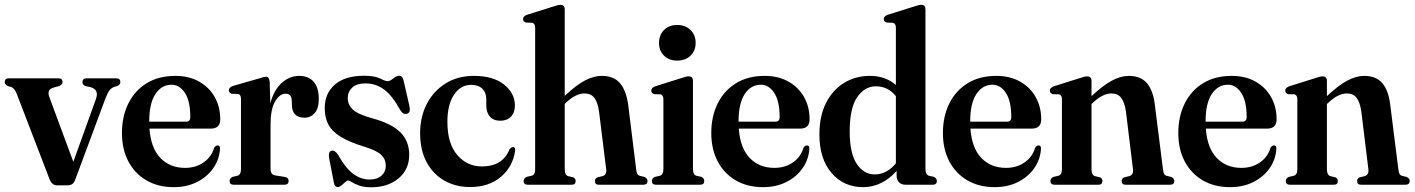

<svg xmlns="http://www.w3.org/2000/svg" viewBox="-26 -762 5836 792"><path d="M254 2.5H209Q188.5 2.5 178.5 -22.5L44 -372.5Q34.5 -397 22 -402.5L5.5 -407.5Q-6.5 -414 -6.5 -423Q-6.5 -439 10.5 -439H215.5Q232 -439 232 -423Q232 -413.5 218 -407L199.5 -402Q180 -397 175.8 -387.2Q171.5 -377.5 178 -360.5L276.5 -94.5L370 -354.5Q383.5 -392 347.5 -402.5L326.5 -407Q314 -412.5 314 -423Q314 -439 331.5 -439H453.5Q470.5 -439 470.5 -423Q470.5 -413.5 458.5 -407.5L444 -403Q433 -399 425.2 -388.8Q417.5 -378.5 408 -353.5L284 -20Q279 -7 271.2 -2.2Q263.5 2.5 254 2.5Z M882.5 -270Q882.5 -231.5 843.5 -231.5H590.5Q596.5 -150.5 636 -110Q675.5 -69.5 737 -69.5Q782 -69.5 814.5 -92.5Q847 -115.5 857.5 -153Q865 -162.5 872 -162Q882 -162.5 881.5 -148Q879 -105 854.2 -69Q829.5 -33 787.2 -11.5Q745 10 690.5 10Q626 10 578 -18Q530 -46 503.5 -96.2Q477 -146.5 477 -213.5Q477 -282 503.5 -335.2Q530 -388.5 579.2 -418.8Q628.5 -449 697.5 -449Q753.5 -449 795.2 -425.5Q837 -402 859.8 -361.5Q882.5 -321 882.5 -270ZM681.5 -412.5Q640.5 -412.5 615 -374Q589.5 -335.5 589.5 -260H741Q759 -260 759 -279Q759 -345 736.8 -378.8Q714.5 -412.5 681.5 -412.5Z M1086.5 -424.5 1089 -335.5Q1104.5 -392.5 1137 -420.8Q1169.5 -449 1208 -449Q1247 -449 1268 -424.5Q1289 -400 1289 -354.5Q1289 -314.5 1272.2 -295.5Q1255.5 -276.5 1230 -276.5Q1179 -276.5 1178 -329L1177.5 -345.5Q1177.5 -375.5 1152 -375.5Q1127.5 -375.5 1108.8 -343.5Q1090 -311.5 1090 -247.5V-65.5Q1090 -41.5 1109 -38.5L1149.5 -32Q1164.5 -29.5 1164.5 -15.5Q1164.5 0 1146.5 0H938.5Q921 0 921 -15.5Q921 -26 933.5 -32.5L953.5 -37Q968 -41.5 968 -63V-354Q968 -371 956.5 -374.5L929.5 -375Q918 -379.5 918 -389.5Q918 -401.5 935 -407.5L1044.5 -439Q1063.5 -445.5 1071.5 -445.5Q1084.5 -445.5 1086.5 -424.5Z M1498 -21.5Q1530 -21.5 1547.8 -37.5Q1565.5 -53.5 1565.5 -79Q1565.5 -104.5 1547 -122.8Q1528.5 -141 1476.5 -157Q1414 -176 1378.2 -198.5Q1342.5 -221 1328 -249.5Q1313.5 -278 1313.5 -315.5Q1313.5 -377 1355.5 -413.2Q1397.5 -449.5 1475.5 -449.5Q1520 -449.5 1542 -438.2Q1564 -427 1573 -427Q1582 -427 1596 -438.2Q1610 -449.5 1620.5 -449.5Q1626 -449.5 1630.8 -445.8Q1635.5 -442 1638.5 -431L1662 -328.5Q1669.5 -299.5 1655 -293.5Q1639 -287 1626.5 -305.5Q1592 -368.5 1557.8 -393.2Q1523.5 -418 1482 -418Q1445.5 -418 1427 -400.8Q1408.5 -383.5 1408.5 -357.5Q1408.5 -330 1429.5 -310Q1450.5 -290 1511.5 -273.5Q1590 -252 1626 -215.8Q1662 -179.5 1662 -123.5Q1662 -63 1618 -26.2Q1574 10.5 1505.5 10.5Q1475 10.5 1455.8 3.5Q1436.5 -3.5 1425.8 -10.5Q1415 -17.5 1410.5 -17.5Q1405.5 -17.5 1398 -10.8Q1390.5 -4 1382.5 2.8Q1374.5 9.5 1367.5 9.5Q1354 9.5 1351 -9.5L1332.5 -105.5Q1326.5 -135.5 1340.5 -140Q1354.5 -144 1368 -124.5Q1399 -68.5 1430.8 -45Q1462.5 -21.5 1498 -21.5Z M2098 -327Q2098 -297.5 2081.8 -280.8Q2065.5 -264 2038 -264Q2010 -264 1995 -280.8Q1980 -297.5 1980 -327V-352Q1980 -380 1963.5 -396Q1947 -412 1917.5 -412Q1874 -412 1846.8 -371.2Q1819.5 -330.5 1819.5 -260Q1819.5 -170 1860 -122.8Q1900.5 -75.5 1961.5 -75.5Q2048 -75.5 2075.5 -146Q2083.5 -155.5 2090.5 -155.5Q2100 -155 2099 -141Q2090 -75 2040.5 -32.8Q1991 9.5 1913 9.5Q1853.5 9.5 1807 -17Q1760.5 -43.5 1733.8 -93.2Q1707 -143 1707 -213Q1707 -280 1734.5 -333.2Q1762 -386.5 1812 -417.8Q1862 -449 1928.5 -449Q2009 -449 2053.5 -413Q2098 -377 2098 -327Z M2303.5 -723.5V-366.5Q2350 -410.5 2386.5 -429.8Q2423 -449 2456.5 -449Q2506 -449 2531.8 -418.5Q2557.5 -388 2565.5 -328L2598 -65.5Q2599.5 -52 2602.5 -45.5Q2605.5 -39 2614 -36.5L2633 -32Q2645 -25.5 2645 -15.5Q2645 0 2627.5 0H2444Q2428 0 2428 -15.5Q2428 -25.5 2438.5 -30.5L2459.5 -35.5Q2477.5 -41 2474.5 -64L2445.5 -298Q2440.5 -338 2426.5 -357.2Q2412.5 -376.5 2384.5 -376.5Q2349.5 -376.5 2308.5 -338.5L2303.5 -333.5V-64Q2303.5 -40 2317.5 -35.5L2338.5 -30.5Q2348.5 -25.5 2348.5 -15.5Q2348.5 0 2332.5 0H2151Q2134 0 2134 -15.5Q2134 -26.5 2146.5 -32.5L2167 -37Q2181.5 -41 2181.5 -64V-648Q2181.5 -664.5 2169.5 -668L2143.5 -669Q2131.5 -673 2131.5 -683.5Q2131.5 -695 2148 -701L2256 -735Q2268 -739 2274.2 -740.5Q2280.5 -742 2286 -742Q2303.5 -742 2303.5 -723.5Z M2767.5 -512Q2733.5 -512 2713 -532.5Q2692.5 -553 2692.5 -585Q2692.5 -617.5 2713.2 -638.2Q2734 -659 2767.5 -659Q2801.5 -659 2822.5 -638.2Q2843.5 -617.5 2843.5 -585.5Q2843.5 -553 2822.5 -532.5Q2801.5 -512 2767.5 -512ZM2832.5 -428V-64Q2832.5 -41.5 2846.5 -37L2867.5 -32.5Q2879 -26.5 2879 -15.5Q2879 0 2862 0H2680Q2663 0 2663 -15.5Q2663 -26.5 2674.5 -32L2696 -37Q2710.5 -41.5 2710.5 -64V-353Q2710.5 -369.5 2698.5 -373L2672.5 -373.5Q2660.5 -378 2660.5 -388.5Q2660.5 -399.5 2677 -406L2785 -440Q2797 -444 2803.2 -445.5Q2809.5 -447 2815 -447Q2832.5 -447 2832.5 -428Z M3313.5 -270Q3313.5 -231.5 3274.5 -231.5H3021.5Q3027.5 -150.5 3067 -110Q3106.5 -69.5 3168 -69.5Q3213 -69.5 3245.5 -92.5Q3278 -115.5 3288.5 -153Q3296 -162.5 3303 -162Q3313 -162.5 3312.5 -148Q3310 -105 3285.2 -69Q3260.5 -33 3218.2 -11.5Q3176 10 3121.5 10Q3057 10 3009 -18Q2961 -46 2934.5 -96.2Q2908 -146.5 2908 -213.5Q2908 -282 2934.5 -335.2Q2961 -388.5 3010.2 -418.8Q3059.5 -449 3128.5 -449Q3184.5 -449 3226.2 -425.5Q3268 -402 3290.8 -361.5Q3313.5 -321 3313.5 -270ZM3112.5 -412.5Q3071.5 -412.5 3046 -374Q3020.5 -335.5 3020.5 -260H3172Q3190 -260 3190 -279Q3190 -345 3167.8 -378.8Q3145.5 -412.5 3112.5 -412.5Z M3354 -207.5Q3354 -283.5 3381.5 -337.5Q3409 -391.5 3456 -420.2Q3503 -449 3562 -449Q3626.5 -449 3669.5 -411.5V-648Q3669.5 -664.5 3657.5 -668L3631.5 -669Q3619.5 -673 3619.5 -683.5Q3619.5 -695 3636 -701L3744 -735Q3756 -739 3762.2 -740.5Q3768.5 -742 3774.5 -742Q3791.5 -742 3791.5 -723.5V-64Q3791.5 -41.5 3806 -37L3826.5 -32.5Q3838.5 -26 3838.5 -15.5Q3838.5 0 3821 0H3708.5Q3692.5 0 3682.5 -10Q3672.5 -20 3672.5 -36.5V-57Q3612.5 10 3534 10Q3454.5 10 3404.2 -48.5Q3354 -107 3354 -207.5ZM3479 -220Q3479 -130 3508 -86.2Q3537 -42.5 3582 -42.5Q3631.5 -42.5 3669.5 -88V-365.5Q3637 -406 3587 -406Q3541 -406 3510 -361.2Q3479 -316.5 3479 -220Z M4269 -270Q4269 -231.5 4230 -231.5H3977Q3983 -150.5 4022.5 -110Q4062 -69.5 4123.5 -69.5Q4168.5 -69.5 4201 -92.5Q4233.5 -115.5 4244 -153Q4251.5 -162.5 4258.5 -162Q4268.5 -162.5 4268 -148Q4265.5 -105 4240.8 -69Q4216 -33 4173.8 -11.5Q4131.5 10 4077 10Q4012.5 10 3964.5 -18Q3916.5 -46 3890 -96.2Q3863.5 -146.5 3863.5 -213.5Q3863.5 -282 3890 -335.2Q3916.5 -388.5 3965.8 -418.8Q4015 -449 4084 -449Q4140 -449 4181.8 -425.5Q4223.5 -402 4246.2 -361.5Q4269 -321 4269 -270ZM4068 -412.5Q4027 -412.5 4001.5 -374Q3976 -335.5 3976 -260H4127.5Q4145.5 -260 4145.5 -279Q4145.5 -345 4123.2 -378.8Q4101 -412.5 4068 -412.5Z M4476.5 -428V-365.5Q4523.5 -409.5 4560 -429.2Q4596.5 -449 4630.5 -449Q4679.5 -449 4705 -419Q4730.5 -389 4737.5 -331.5L4771 -65.5Q4772.5 -52 4775.5 -45.5Q4778.5 -39 4787 -36.5L4806 -32Q4818 -25.5 4818 -15.5Q4818 0 4800.5 0H4617Q4601 0 4601 -15.5Q4601 -25.5 4611.5 -30.5L4632.5 -35.5Q4650.5 -41 4647.5 -64L4618.5 -302Q4613 -339.5 4599.2 -358Q4585.5 -376.5 4558.5 -376.5Q4522.5 -376.5 4481.5 -337.5L4476.5 -333V-64Q4476.5 -40 4490.5 -35.5L4511.5 -30.5Q4521.5 -25.5 4521.5 -15.5Q4521.5 0 4505.5 0H4324Q4307 0 4307 -15.5Q4307 -26 4318.5 -32L4340 -37Q4354.5 -41 4354.5 -64V-353Q4354.5 -369.5 4342.5 -373L4316.5 -373.5Q4304.5 -378 4304.5 -388.5Q4304.5 -399.5 4321 -406L4429 -440Q4441 -444 4447.2 -445.5Q4453.5 -447 4459 -447Q4476.5 -447 4476.5 -428Z M5240 -270Q5240 -231.5 5201 -231.5H4948Q4954 -150.5 4993.5 -110Q5033 -69.5 5094.5 -69.5Q5139.5 -69.5 5172 -92.5Q5204.5 -115.5 5215 -153Q5222.5 -162.5 5229.5 -162Q5239.5 -162.5 5239 -148Q5236.5 -105 5211.8 -69Q5187 -33 5144.8 -11.5Q5102.5 10 5048 10Q4983.5 10 4935.5 -18Q4887.5 -46 4861 -96.2Q4834.5 -146.5 4834.5 -213.5Q4834.5 -282 4861 -335.2Q4887.5 -388.5 4936.8 -418.8Q4986 -449 5055 -449Q5111 -449 5152.8 -425.5Q5194.5 -402 5217.2 -361.5Q5240 -321 5240 -270ZM5039 -412.5Q4998 -412.5 4972.5 -374Q4947 -335.5 4947 -260H5098.5Q5116.5 -260 5116.5 -279Q5116.5 -345 5094.2 -378.8Q5072 -412.5 5039 -412.5Z M5447.5 -428V-365.5Q5494.5 -409.5 5531 -429.2Q5567.5 -449 5601.5 -449Q5650.5 -449 5676 -419Q5701.5 -389 5708.5 -331.5L5742 -65.5Q5743.5 -52 5746.5 -45.5Q5749.5 -39 5758 -36.5L5777 -32Q5789 -25.5 5789 -15.5Q5789 0 5771.5 0H5588Q5572 0 5572 -15.5Q5572 -25.5 5582.5 -30.5L5603.5 -35.5Q5621.5 -41 5618.5 -64L5589.5 -302Q5584 -339.5 5570.2 -358Q5556.5 -376.5 5529.5 -376.5Q5493.5 -376.5 5452.5 -337.5L5447.5 -333V-64Q5447.5 -40 5461.5 -35.5L5482.5 -30.5Q5492.5 -25.5 5492.5 -15.5Q5492.5 0 5476.5 0H5295Q5278 0 5278 -15.5Q5278 -26 5289.5 -32L5311 -37Q5325.5 -41 5325.5 -64V-353Q5325.5 -369.5 5313.5 -373L5287.5 -373.5Q5275.5 -378 5275.5 -388.5Q5275.5 -399.5 5292 -406L5400 -440Q5412 -444 5418.2 -445.5Q5424.5 -447 5430 -447Q5447.5 -447 5447.5 -428Z"/></svg>

Font: Fraunces 144pt Soft SemiBold
Style: Regular
Weight: 600
Version: Version 1.000;[b76b70a41]